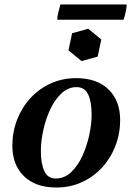

<svg xmlns="http://www.w3.org/2000/svg" viewBox="-20 -819 590 855"><path d="M321 -431Q283 -431 253 -402.5Q223 -374 203 -330.5Q183 -287 172.5 -238Q162 -189 162 -148Q162 -90 177.5 -57Q193 -24 228 -24L231 16Q138 16 86.5 -34.5Q35 -85 35 -170Q35 -231 56 -285.5Q77 -340 115 -381.5Q153 -423 205 -447Q257 -471 319 -471ZM228 -24Q267 -24 297 -52.5Q327 -81 347 -125Q367 -169 377.5 -218Q388 -267 388 -307Q388 -366 372.5 -398.5Q357 -431 321 -431L319 -471Q412 -471 463.5 -420.5Q515 -370 515 -285Q515 -224 494 -169.5Q473 -115 435 -73.5Q397 -32 345 -8Q293 16 231 16ZM373 -691 431 -643 415 -567 343 -547 285 -595 301 -671ZM530 -731H235Q235 -744 240 -765Q245 -786 249 -799H544Q544 -786 539.5 -765Q535 -744 530 -731Z"/></svg>

Font: Poltawski Nowy SemiBold
Style: Italic
Weight: 600
Italic angle: -12°
Version: Version 1.001;gftools[0.9.25]